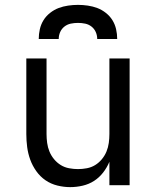

<svg xmlns="http://www.w3.org/2000/svg" viewBox="-20 -760 640 788"><path d="M268 8Q242 8 215.5 1.5Q189 -5 167 -20Q145 -35 129 -57.5Q113 -80 104 -105Q95 -130 91.5 -156.5Q88 -183 88 -210V-520H171V-210Q171 -192 173.5 -173.5Q176 -155 183 -138Q190 -121 202 -106.5Q214 -92 229.5 -82.5Q245 -73 263.5 -69.5Q282 -66 300 -66Q318 -66 336.5 -69.5Q355 -73 370.5 -82.5Q386 -92 398 -106.5Q410 -121 417 -138Q424 -155 426.5 -173.5Q429 -192 429 -210V-520H512V0H429V-96Q419 -72 403 -51.5Q387 -31 366 -17.5Q345 -4 319.5 2Q294 8 268 8ZM139 -600Q139 -620 143.5 -640Q148 -660 158.5 -677Q169 -694 185.5 -707Q202 -720 220.5 -727Q239 -734 259.5 -737Q280 -740 300 -740Q320 -740 340.5 -737Q361 -734 379.5 -727Q398 -720 414.5 -707Q431 -694 441.5 -677Q452 -660 456.5 -640Q461 -620 461 -600H379Q379 -615 373 -628.5Q367 -642 355.5 -651Q344 -660 329.5 -663Q315 -666 300 -666Q285 -666 270.5 -663Q256 -660 244.5 -651Q233 -642 227 -628.5Q221 -615 221 -600Z"/></svg>

Font: Zed Mono Extended
Style: Regular
Weight: 400
Width: 7
Monospace: yes
Designer: Belleve Invis
Foundry: Belleve Invis
Version: Version 1.0.0; ttfautohint (v1.8.4)